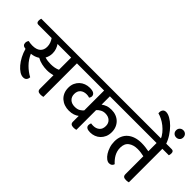

<svg xmlns="http://www.w3.org/2000/svg" viewBox="-55 -1531 2204 2204"><g transform="rotate(45 1047.0 -428.5)"><path d="M627 -539V5Q619 7 609.5 9Q600 11 587 11Q558 11 545.5 0.5Q533 -10 533 -33V-252Q513 -247 489.5 -243Q466 -239 439 -239Q397 -239 354 -248.5Q311 -258 276 -278Q233 -249 175 -243Q204 -176 254 -126Q304 -76 360 -47Q360 -22 346 -5Q332 12 303 12Q274 12 243 -8Q212 -28 183 -62Q154 -96 130 -141.5Q106 -187 92 -239Q64 -242 52 -254Q40 -266 40 -286Q40 -311 55 -329Q66 -326 83 -323.5Q100 -321 120 -321Q186 -321 219 -350.5Q252 -380 252 -432Q252 -464 241.5 -491.5Q231 -519 216 -539H1Q-31 -539 -31 -577Q-31 -585 -29.5 -594.5Q-28 -604 -25 -612H706Q738 -612 738 -575Q738 -567 736.5 -557Q735 -547 732 -539ZM421 -319Q486 -319 533 -341V-539H312Q328 -516 338.5 -487Q349 -458 349 -422Q349 -396 342.5 -373.5Q336 -351 325 -332Q348 -325 372.5 -322Q397 -319 421 -319Z M1162 -539V-404Q1185 -422 1214.5 -433Q1244 -444 1286 -444Q1326 -444 1359.5 -431Q1393 -418 1417.5 -394Q1442 -370 1455.5 -337Q1469 -304 1469 -264Q1469 -221 1454.5 -188Q1440 -155 1416 -132Q1392 -109 1360.5 -97Q1329 -85 1294 -85Q1221 -85 1221 -133Q1221 -144 1224 -153Q1227 -162 1230 -167Q1237 -165 1248 -164.5Q1259 -164 1267 -164Q1311 -164 1341 -189.5Q1371 -215 1371 -266Q1371 -310 1342 -337Q1313 -364 1264 -364Q1232 -364 1205.5 -349.5Q1179 -335 1162 -315V5Q1155 7 1145 9Q1135 11 1123 11Q1094 11 1081 0.5Q1068 -10 1068 -33V-127Q1047 -110 1016 -99.5Q985 -89 943 -89Q906 -89 872 -100.5Q838 -112 811.5 -135Q785 -158 769.5 -192.5Q754 -227 754 -272Q754 -313 768.5 -345Q783 -377 807 -399.5Q831 -422 863 -434Q895 -446 931 -446Q977 -446 997 -431.5Q1017 -417 1017 -394Q1017 -383 1013 -374.5Q1009 -366 1004 -359Q992 -363 982 -365Q972 -367 958 -367Q910 -367 881.5 -341.5Q853 -316 853 -268Q853 -223 882 -195.5Q911 -168 961 -168Q1004 -168 1029.5 -184Q1055 -200 1068 -217V-539H709Q677 -539 677 -577Q677 -585 678.5 -594.5Q680 -604 683 -612H1499Q1531 -612 1531 -575Q1531 -567 1529.5 -557Q1528 -547 1525 -539Z M2014 -539V5Q2006 7 1996.5 9Q1987 11 1974 11Q1945 11 1932.5 0.5Q1920 -10 1920 -33V-324Q1894 -330 1868.5 -333.5Q1843 -337 1815 -337Q1748 -337 1705 -305Q1662 -273 1662 -205Q1662 -175 1669.5 -149.5Q1677 -124 1689.5 -102.5Q1702 -81 1718 -62Q1734 -43 1752 -27Q1741 12 1697 12Q1676 12 1652.5 -5.5Q1629 -23 1609.5 -53.5Q1590 -84 1577 -124.5Q1564 -165 1564 -210Q1564 -261 1581.5 -300Q1599 -339 1630 -365Q1661 -391 1704 -404.5Q1747 -418 1798 -418Q1831 -418 1863 -414Q1895 -410 1920 -405V-539H1512Q1480 -539 1480 -577Q1480 -585 1481.5 -594.5Q1483 -604 1486 -612H2093Q2125 -612 2125 -575Q2125 -567 2123.5 -557Q2122 -547 2119 -539Z M1923 -602Q1908 -639 1881.5 -671Q1855 -703 1823 -728.5Q1791 -754 1757 -771Q1723 -788 1694 -795Q1693 -798 1693 -802.5Q1693 -807 1693 -812Q1693 -836 1706.5 -852.5Q1720 -869 1746 -869Q1777 -869 1815.5 -847Q1854 -825 1890.5 -788.5Q1927 -752 1958.5 -703.5Q1990 -655 2007 -602ZM1975 -801Q1975 -827 1992 -843.5Q2009 -860 2034 -860Q2059 -860 2075.5 -843.5Q2092 -827 2092 -801Q2092 -775 2075.5 -759Q2059 -743 2034 -743Q2009 -743 1992 -759Q1975 -775 1975 -801Z"/></g></svg>

Font: Baloo 2 Medium
Style: Regular
Weight: 500
Designer: Sarang Kulkarni and Ek Type
Foundry: Ek Type
Version: Version 1.640;hotconv 1.0.111;makeotfexe 2.5.65597; ttfautoh